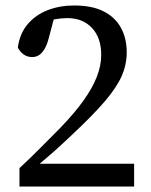

<svg xmlns="http://www.w3.org/2000/svg" viewBox="-20 -680 550 700"><path d="M51 0V-67Q92 -105 129.5 -143Q167 -181 201 -215Q252 -268 284.5 -313.5Q317 -359 333 -400Q349 -441 349 -480Q349 -542 315.5 -578Q282 -614 225 -614Q205 -614 178.5 -609.5Q152 -605 125 -594L181 -629L158 -542Q152 -518 143 -502.5Q134 -487 123 -479.5Q112 -472 97 -472Q79 -472 65.5 -482Q52 -492 45 -507Q52 -558 81 -592Q110 -626 154 -643Q198 -660 250 -660Q315 -660 357 -639Q399 -618 420.5 -579.5Q442 -541 442 -489Q442 -445 424 -403.5Q406 -362 362.5 -311Q319 -260 243 -189Q225 -172 203.5 -152Q182 -132 157.5 -111Q133 -90 107 -68L119 -108V-83H469V0Z"/></svg>

Font: Source Serif 4 18pt
Style: Regular
Weight: 400
Designer: Frank Grießhammer
Foundry: Adobe Systems Incorporated
Version: Version 4.004;hotconv 1.0.116;makeotfexe 2.5.65601